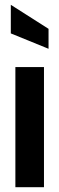

<svg xmlns="http://www.w3.org/2000/svg" viewBox="-20 -779 247 799"><path d="M44 0V-500H163V0ZM182 -576 25 -640V-759L182 -659Z"/></svg>

Font: Cabin Condensed
Style: Bold
Weight: 700
Width: 3
Designer: Pablo Impallari
Foundry: Pablo Impallari. http://www.impallari.com Igino Marini. http://www.ikern.com
Version: Version 3.001; ttfautohint (v1.8.3)